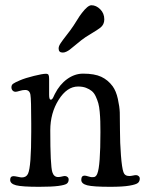

<svg xmlns="http://www.w3.org/2000/svg" viewBox="-20 -702 553 729"><path d="M288.1 -548.8Q277.3 -540 263.4 -528.6Q249.5 -517.1 244.4 -513.2Q239.3 -509.3 232.2 -505.9Q225.1 -502.4 218.3 -502.4Q202.6 -502.4 202.6 -517.6Q202.6 -522.5 204.3 -527.1Q206.1 -531.7 210.4 -538.3Q214.8 -544.9 219 -550.5Q223.1 -556.2 231.4 -566.7Q239.7 -577.1 246.1 -585.9Q258.8 -603 271.2 -623.5Q283.7 -644 291 -652.8Q313.5 -682.1 327.1 -682.1Q345.2 -682.1 360.6 -666.7Q376 -651.4 376 -628.4Q376 -608.4 360.8 -596.7Q350.1 -588.4 326.2 -574.2Q302.2 -560.1 288.1 -548.8ZM98.6 -200.7V-234.4Q98.6 -324.7 95.5 -342.5Q92.3 -360.4 75.7 -360.4Q65.9 -360.4 54.7 -356.9Q43.5 -353.5 39.6 -353.5Q32.2 -353.5 27.8 -358.4Q23.4 -363.3 23.4 -370.6Q23.4 -379.4 29.8 -384Q36.1 -388.7 55.7 -397Q76.2 -405.8 108.9 -413.8Q141.6 -421.9 154.3 -421.9Q162.1 -421.9 164.3 -417.5Q166.5 -413.1 166.5 -401.9V-342.3Q166.5 -323.7 172.4 -323.7Q174.8 -323.7 176.5 -324.7Q178.2 -325.7 179.7 -328.1Q181.2 -330.6 182.4 -332.8Q183.6 -335 185.3 -339.1Q187 -343.3 188.5 -345.7Q206.5 -381.3 235.1 -401.9Q263.7 -422.4 295.4 -422.4Q338.9 -422.4 364.5 -410.4Q390.1 -398.4 407.7 -374.5Q420.9 -356.4 427.5 -326.4Q434.1 -296.4 434.8 -274.7Q435.5 -252.9 435.5 -207Q435.5 -160.2 439.2 -112.3Q442.9 -64.5 448.7 -48.3Q453.6 -33.7 470.7 -33.7Q477.1 -33.7 484.6 -35.4Q492.2 -37.1 496.6 -37.1Q502 -37.1 506.3 -33.4Q510.7 -29.8 510.7 -23.9Q510.7 -13.7 503.9 -7.6Q497.1 -1.5 471.4 2.9Q445.8 7.3 398.4 7.3Q333.5 7.3 311 1.5Q288.6 -4.4 288.6 -19Q288.6 -35.2 301.3 -35.2Q305.7 -35.2 315.2 -32.2Q324.7 -29.3 328.6 -29.3Q334.5 -29.3 337.4 -29.8Q340.3 -30.3 343.8 -33.4Q347.2 -36.6 349.6 -43Q361.3 -71.8 361.3 -200.7Q361.3 -225.1 360.8 -241.2Q360.4 -257.3 358.6 -277.1Q356.9 -296.9 353.3 -309.8Q349.6 -322.8 343.5 -335.9Q337.4 -349.1 328.4 -356.4Q319.3 -363.8 306.4 -368.7Q293.5 -373.5 276.4 -373.5Q234.4 -373.5 202.6 -323Q170.9 -272.5 170.9 -207Q170.9 -72.8 178.7 -48.3Q184.6 -29.8 200.7 -29.8Q207 -29.8 214.6 -31.7Q222.2 -33.7 226.6 -33.7Q231.9 -33.7 236.3 -30Q240.7 -26.4 240.7 -20.5Q240.7 -10.3 233.9 -4.9Q227.1 0.5 201.9 3.9Q176.8 7.3 128.4 7.3Q63.5 7.3 41 1.5Q18.6 -4.4 18.6 -19Q18.6 -33.2 31.7 -33.2Q36.1 -33.2 47.4 -30.8Q58.6 -28.3 62.5 -28.3Q80.1 -28.3 86.4 -42.5Q98.6 -68.4 98.6 -200.7Z"/></svg>

Font: Cooper*
Style: Regular
Weight: 400
Designer: Owen Earl
Foundry: indestructible type*
Version: Version 0.001